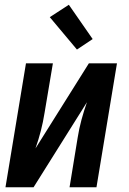

<svg xmlns="http://www.w3.org/2000/svg" viewBox="-20 -786 540 806"><path d="M3 0 89 -520H202L167 -312Q161 -274 151.5 -237Q142 -200 129 -163L353 -520H471L385 0H272L306 -208Q312 -246 322 -283Q332 -320 345 -357L121 0ZM303 -578 189 -714 269 -766 369 -622Z"/></svg>

Font: Iosevka Oblique
Style: Bold
Weight: 700
Italic angle: -9°
Monospace: yes
Designer: Belleve Invis
Foundry: Belleve Invis
Version: Version 32.5.0; ttfautohint (v1.8.4)